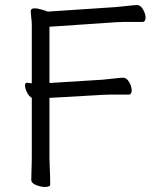

<svg xmlns="http://www.w3.org/2000/svg" viewBox="-20 -732 622 761"><path d="M447 -357Q432 -357 416 -357Q400 -357 386 -356L176 -344V-107Q176 -95 177 -74Q178 -53 178.5 -33Q179 -13 179 -1Q179 9 158 9Q142 9 123 1.5Q104 -6 104 -19Q104 -27 104.5 -43.5Q105 -60 105.5 -78Q106 -96 106 -108V-344Q95 -350 87 -366Q79 -382 79 -393Q79 -404 87 -404H89Q93 -403 97.5 -402.5Q102 -402 106 -402V-604Q106 -620 106 -634.5Q106 -649 104 -661Q103 -670 102.5 -675.5Q102 -681 102 -685Q102 -695 107 -697Q112 -699 116 -699Q130 -699 149 -693Q168 -687 169 -686L440 -704Q463 -706 488.5 -709Q514 -712 523 -712Q537 -712 547 -694.5Q557 -677 557 -662Q557 -645 544 -645H502Q487 -645 471 -645Q455 -645 441 -644L176 -626V-403L385 -416Q408 -418 433.5 -421Q459 -424 468 -424Q482 -424 492 -406.5Q502 -389 502 -374Q502 -357 489 -357Z"/></svg>

Font: Moon Stars Kai T
Style: Regular
Weight: 400
Designer: GuiWonder
Version: Version 1.101